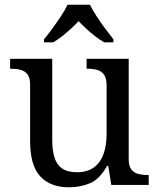

<svg xmlns="http://www.w3.org/2000/svg" viewBox="-20 -786 675 816"><path d="M273 10Q194 10 151 -36.5Q108 -83 108 -186V-426Q108 -456 96.5 -470.5Q85 -485 66.5 -489.5Q48 -494 26 -494H23V-536H202V-191Q202 -148 211.5 -117Q221 -86 244 -70Q267 -54 307 -54Q351 -54 379 -74.5Q407 -95 420 -131.5Q433 -168 433 -216V-422Q433 -454 422 -469Q411 -484 392.5 -489Q374 -494 351 -494H348V-536H527V-109Q527 -80 538.5 -65.5Q550 -51 568.5 -46.5Q587 -42 609 -42H612V0H453L440 -81H435Q404 -25 363 -7.5Q322 10 273 10ZM167 -619Q183 -638 202 -664Q221 -690 239 -717Q257 -744 267 -766H362Q373 -744 390.5 -717Q408 -690 427.5 -664Q447 -638 462 -619V-606H423Q404 -617 384.5 -632Q365 -647 347 -663.5Q329 -680 314 -696Q299 -680 281 -663.5Q263 -647 244 -632Q225 -617 206 -606H167Z"/></svg>

Font: Noto Serif Gurmukhi
Style: Regular
Weight: 400
Designer: Vaibhav Singh and the Monotype Design Team
Foundry: Monotype Imaging Inc.
Version: Version 2.003